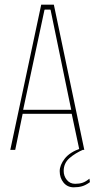

<svg xmlns="http://www.w3.org/2000/svg" viewBox="-20 -640 406 820"><path d="M24 0 156 -620H210L340 0H319L285 -160L292 -154H72L78 -160L45 0ZM78 -167 75 -171H289L285 -167L196 -598L194 -599H172L170 -598ZM295 160Q268 160 251.5 140Q235 120 235 91Q235 65 256.5 37.5Q278 10 324 -6L338 -2Q301 14 276.5 35.5Q252 57 252 90Q252 112 265.5 128.5Q279 145 301 145Q319 145 332.5 140.5Q346 136 362 123L364 138Q346 151 330.5 155.5Q315 160 295 160Z"/></svg>

Font: Smooch Sans Thin Thin
Style: Regular
Weight: 250
Version: Version 1.010